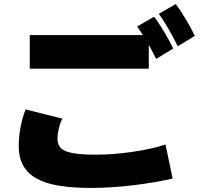

<svg xmlns="http://www.w3.org/2000/svg" viewBox="-20 -848 980 942"><path d="M842 -828Q866 -797 892 -753Q918 -709 936 -672L852 -621Q843 -640 831.5 -661.5Q820 -683 808 -704Q796 -725 783.5 -744.5Q771 -764 759 -780ZM681 -676Q673 -687 666.5 -698Q660 -709 653 -718L736 -766Q760 -735 786 -691Q812 -647 830 -610L746 -559Q738 -575 729 -592.5Q720 -610 710 -628V-511H126V-676ZM286 -266Q275 -245 268.5 -217Q262 -189 262 -166Q262 -121 306 -105Q350 -89 449 -89Q491 -89 536.5 -92.5Q582 -96 627 -102.5Q672 -109 714 -118Q756 -127 792 -139L827 28Q788 37 739 45.5Q690 54 637 60.5Q584 67 530 70.5Q476 74 425 74Q338 74 272 63.5Q206 53 161.5 29Q117 5 94.5 -34.5Q72 -74 72 -132Q72 -180 81.5 -228Q91 -276 106 -311Z"/></svg>

Font: OA Gothic ExtraBold
Style: Regular
Weight: 800
Designer: Choi Chi-young, Lee Jaesang, Lee Juhyun, Han Dohee
Foundry: DDUNGSANG CORP.
Version: Version 1.000;Build 20210203